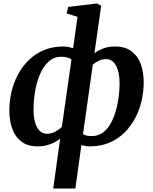

<svg xmlns="http://www.w3.org/2000/svg" viewBox="-20 -837 886 1111"><path d="M288 254 328 -34.5Q314 -23 294.5 -13Q275 -3 251 3.5Q227 10 198.5 10Q140 10 103.5 -18Q67 -46 50.5 -93Q34 -140 34 -197.5Q34 -251 46.2 -304.2Q58.5 -357.5 83.5 -404.8Q108.5 -452 146.2 -489Q184 -526 234 -547Q284 -568 347.5 -568Q363 -568 377 -565Q391 -562 403 -558L428.5 -739.5L365.5 -759.5L374.5 -797L541.5 -817L565.5 -803.5L526.5 -529Q547.5 -545 577.2 -556.5Q607 -568 645.5 -568Q705 -568 741.5 -540Q778 -512 794.8 -465Q811.5 -418 811.5 -360.5Q811.5 -307 799.2 -253.5Q787 -200 762 -153Q737 -106 699.5 -69Q662 -32 611.8 -11Q561.5 10 499 10Q486.5 10 474.2 7.8Q462 5.5 451 2.5L416 254ZM338 -103.5 393.5 -493Q381.5 -502 366.8 -505.2Q352 -508.5 335.5 -508.5Q291 -508.5 260 -479.5Q229 -450.5 210 -404.2Q191 -358 182.5 -305Q174 -252 174 -203.5Q174 -160.5 183 -128.8Q192 -97 209.5 -80Q227 -63 251 -63Q279 -63 301.5 -75.8Q324 -88.5 338 -103.5ZM517 -462.5 460 -60.5Q471.5 -54 484 -51.8Q496.5 -49.5 510.5 -49.5Q546.5 -49.5 573.2 -68.5Q600 -87.5 618.8 -119.8Q637.5 -152 649.2 -191.8Q661 -231.5 666.5 -273.8Q672 -316 672 -354.5Q672 -419.5 651.2 -457.2Q630.5 -495 593.5 -495Q570 -495 550.2 -485Q530.5 -475 517 -462.5Z"/></svg>

Font: Merriweather
Style: Bold Italic
Weight: 700
Italic angle: -7.8°
Version: Version 2.101